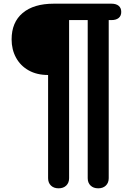

<svg xmlns="http://www.w3.org/2000/svg" viewBox="-20 -741 721 1042"><path d="M241 226V-334Q180 -334 135.5 -359Q91 -384 67 -428Q43 -472 43 -527Q43 -620 103 -670.5Q163 -721 272 -721H585Q610 -721 624 -709.5Q638 -698 638 -676Q638 -655 624 -643.5Q610 -632 585 -632H570V226Q570 251 554.5 266Q539 281 513 281Q487 281 471.5 266Q456 251 456 226V-632H355V226Q355 251 339.5 266Q324 281 298 281Q272 281 256.5 266Q241 251 241 226Z"/></svg>

Font: Kodchasan SemiBold
Style: Regular
Weight: 600
Version: Version 1.000; ttfautohint (v1.6)